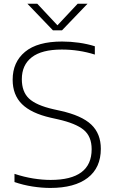

<svg xmlns="http://www.w3.org/2000/svg" viewBox="-20 -964 588 994"><path d="M240.5 9Q196.5 9 148.2 1.5Q100 -6 55 -21.5V-64Q105 -47.5 152.5 -40Q200 -32.5 242 -32.5Q454.5 -32.5 454.5 -191.5Q454.5 -257.5 413.5 -291.5Q372.5 -325.5 279 -346.5L243 -354.5Q142 -377.5 93.8 -425Q45.5 -472.5 45.5 -551.5Q45.5 -642.5 109.8 -695.8Q174 -749 301.5 -749Q345 -749 389 -742.8Q433 -736.5 471 -724.5V-681.5Q388.5 -707.5 300 -707.5Q196 -707.5 144.5 -667.5Q93 -627.5 93 -554Q93 -489 130 -454Q167 -419 256.5 -398.5L292.5 -390.5Q403 -366 452.5 -319Q502 -272 502 -193.5Q502 -95.5 434 -43.2Q366 9 240.5 9ZM254 -807 122 -944.5H173L277.5 -833L382 -944.5H433L301 -807Z"/></svg>

Font: Encode Sans SmExp XLt
Style: Regular
Weight: 200
Width: 6
Designer: Multiple Designers
Foundry: Impallari Type
Version: Version 3.002; ttfautohint (v1.8.3) -l 8 -r 50 -G 200 -x 14 